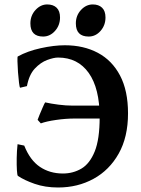

<svg xmlns="http://www.w3.org/2000/svg" viewBox="-20 -835 637 870"><path d="M243.2 14.6Q184.6 14.6 137 -2Q89.4 -18.6 61 -38.1Q58.1 -40.5 56.6 -63.5Q55.2 -86.4 55.7 -118.9Q56.2 -151.4 59.6 -181.6L89.8 -175.3Q116.2 -108.9 160.9 -78.9Q205.6 -48.8 265.1 -48.8Q311 -48.8 348.9 -71Q386.7 -93.3 409.2 -148.7Q431.6 -204.1 431.6 -303.2Q431.6 -434.6 382.1 -504.4Q332.5 -574.2 243.2 -574.2Q223.6 -574.2 193.8 -563.2Q164.1 -552.2 137.9 -524.4Q111.8 -496.6 102.1 -444.8L71.3 -437.5Q68.8 -438.5 66.2 -459.7Q63.5 -481 61.5 -508.3Q59.6 -535.6 59.1 -556.9Q58.6 -578.1 60.5 -579.1Q104.5 -603.5 164.6 -616.7Q224.6 -629.9 273.9 -629.9Q358.9 -629.9 423.3 -595.7Q487.8 -561.5 523.9 -492.9Q560.1 -424.3 560.1 -321.3Q560.1 -213.9 517.8 -138.9Q475.6 -64 403.8 -24.7Q332 14.6 243.2 14.6ZM451.7 -297.9H317.9Q277.8 -297.9 233.9 -291.5Q189.9 -285.2 165 -275.9L150.4 -292Q151.9 -296.9 158.9 -314Q166 -331.1 173.6 -348.6Q181.2 -366.2 184.6 -371.1Q210.9 -365.2 244.9 -360.8Q278.8 -356.4 309.1 -356.4H452.1L464.4 -328.1ZM252 -755.9Q252 -720.2 229.2 -694.8Q206.5 -669.4 175.3 -669.4Q117.7 -669.4 117.7 -729Q117.7 -764.6 140.9 -789.8Q164.1 -814.9 193.8 -814.9Q221.2 -814.9 236.6 -800Q252 -785.2 252 -755.9ZM458 -755.9Q458 -720.2 435.5 -694.8Q413.1 -669.4 381.8 -669.4Q323.7 -669.4 323.7 -729Q323.7 -764.6 346.9 -789.8Q370.1 -814.9 400.4 -814.9Q427.2 -814.9 442.6 -800Q458 -785.2 458 -755.9Z"/></svg>

Font: Gentium Plus
Style: Bold
Weight: 700
Designer: Victor Gaultney, Annie Olsen, Iska Routamaa, Becca Hirsbrunner
Foundry: SIL International
Version: Version 6.101